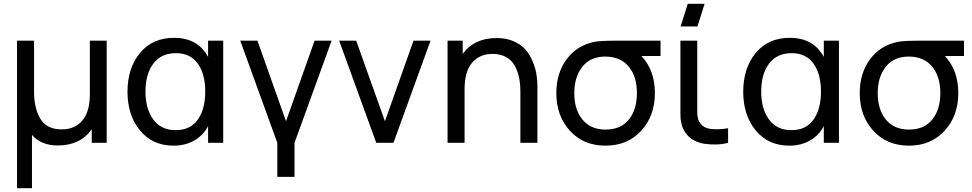

<svg xmlns="http://www.w3.org/2000/svg" viewBox="-20 -755 5141 1015"><path d="M70 240V-540H160V-270Q160 -183 193.5 -127Q227 -71 306 -71Q376 -71 415.5 -118Q455 -165 455 -256V-540H544V0H465V-72Q405 14 285 14Q197 14 149 -42V240Z M1080 -540H1160V0H1080V-88Q1054 -39 1006.5 -12Q959 15 898 15Q786 15 720 -65.5Q654 -146 654 -270Q654 -395 720 -475Q786 -555 900 -555Q1026 -555 1080 -454ZM909 -67Q986 -67 1025.5 -122.5Q1065 -178 1065 -271Q1065 -364 1025.5 -419Q986 -474 910 -474Q832 -474 790.5 -418.5Q749 -363 749 -270Q749 -180 790 -123.5Q831 -67 909 -67Z M1446 180V0L1250 -540H1341L1492 -114L1643 -540H1733L1537 0V180Z M1969 0 1773 -540H1863L2015 -114L2166 -540H2256L2060 0Z M2606 -554Q2656 -554 2695 -537Q2734 -520 2757 -494Q2780 -468 2795 -432.5Q2810 -397 2815.5 -365Q2821 -333 2821 -299V0H2731V-271Q2731 -311 2724 -345Q2717 -379 2701 -408Q2685 -437 2655 -453.5Q2625 -470 2584 -470Q2515 -470 2475.5 -423Q2436 -376 2436 -285V0H2346V-540H2426V-470Q2487 -554 2606 -554Z M3472 -540V-459H3371Q3442 -383 3442 -263Q3442 -142 3369.5 -63.5Q3297 15 3181 15Q3065 15 2993 -63.5Q2921 -142 2921 -263Q2921 -369 2976 -442.5Q3031 -516 3124 -534Q3155 -540 3241 -540ZM3181 -70Q3261 -70 3304 -122.5Q3347 -175 3347 -263Q3347 -350 3304 -402.5Q3261 -455 3181 -456Q3101 -456 3058.5 -402Q3016 -348 3016 -263Q3016 -175 3059.5 -122.5Q3103 -70 3181 -70Z M3578 -615 3616 -735H3705L3667 -615ZM3703 5Q3629 -7 3597 -64Q3592 -73 3588.5 -81Q3585 -89 3583 -100Q3581 -111 3579.5 -116.5Q3578 -122 3577.5 -137Q3577 -152 3577 -156.5Q3577 -161 3577 -180.5Q3577 -200 3577 -204V-540H3666V-208Q3666 -203 3666 -190Q3666 -177 3666 -172.5Q3666 -168 3666 -158.5Q3666 -149 3667 -144.5Q3668 -140 3669 -133Q3670 -126 3672 -121Q3674 -116 3677 -111Q3695 -78 3740 -73Q3782 -69 3829 -77V0Q3773 15 3703 5Z M4335 -540H4415V0H4335V-88Q4309 -39 4261.5 -12Q4214 15 4153 15Q4041 15 3975 -65.5Q3909 -146 3909 -270Q3909 -395 3975 -475Q4041 -555 4155 -555Q4281 -555 4335 -454ZM4164 -67Q4241 -67 4280.5 -122.5Q4320 -178 4320 -271Q4320 -364 4280.5 -419Q4241 -474 4165 -474Q4087 -474 4045.5 -418.5Q4004 -363 4004 -270Q4004 -180 4045 -123.5Q4086 -67 4164 -67Z M5076 -540V-459H4975Q5046 -383 5046 -263Q5046 -142 4973.5 -63.5Q4901 15 4785 15Q4669 15 4597 -63.5Q4525 -142 4525 -263Q4525 -369 4580 -442.5Q4635 -516 4728 -534Q4759 -540 4845 -540ZM4785 -70Q4865 -70 4908 -122.5Q4951 -175 4951 -263Q4951 -350 4908 -402.5Q4865 -455 4785 -456Q4705 -456 4662.5 -402Q4620 -348 4620 -263Q4620 -175 4663.5 -122.5Q4707 -70 4785 -70Z"/></svg>

Font: Manrope Medium
Style: Medium
Weight: 500
Designer: Mikhail Sharanda
Foundry: Mikhail Sharanda
Version: Version 4.000;hotconv 1.0.109;makeotfexe 2.5.65596